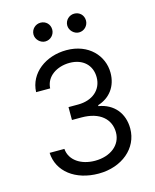

<svg xmlns="http://www.w3.org/2000/svg" viewBox="-136 -1023 907 1124"><g transform="rotate(-15 318.0 -461.0)"><path d="M321 9.9C462 9.9 566.8 -78.5 566.8 -197.4C566.8 -289.8 512.1 -356.9 420.5 -372.2V-377.8C494 -400.2 539.8 -460.6 539.8 -542.6C539.8 -645.6 458.5 -737.2 323.9 -737.2C198.2 -737.2 93.8 -659.8 89.5 -545.5H174.7C177.9 -617.9 246.8 -660.5 322.4 -660.5C402.7 -660.5 454.5 -611.9 454.5 -538.4C454.5 -461.6 394.5 -411.9 308.2 -411.9H250V-333.8H308.2C418.7 -333.8 480.1 -277.7 480.1 -197.4C480.1 -120.4 413 -68.2 319.6 -68.2C235.4 -68.2 168.7 -111.5 163.4 -181.8H73.9C79.2 -67.5 180 9.9 321 9.9ZM161.9 -875C161.9 -845.2 188.9 -818.2 218.8 -818.2C251.4 -818.2 275.6 -845.2 275.6 -875C275.6 -907.7 251.4 -931.8 218.8 -931.8C188.9 -931.8 161.9 -907.7 161.9 -875ZM366.5 -875C366.5 -845.2 393.5 -818.2 423.3 -818.2C456 -818.2 480.1 -845.2 480.1 -875C480.1 -907.7 456 -931.8 423.3 -931.8C393.5 -931.8 366.5 -907.7 366.5 -875Z"/></g></svg>

Font: Magic Ui Pro
Style: Regular
Weight: 400
Designer: Stefan Endress, Andreas Faust
Version: Version 1.000;FEAKit 1.0